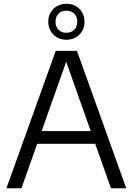

<svg xmlns="http://www.w3.org/2000/svg" viewBox="-20 -1014 714 1034"><path d="M14.5 0 280 -740H394.5L660 0H577.5L329.5 -701.5H343.5L95.5 0ZM153.5 -239.5 172.5 -308H501.5L520.5 -239.5ZM337.5 -800Q295.5 -800 267.8 -827.5Q240 -855 240 -897Q240 -939 267.8 -966.2Q295.5 -993.5 337.5 -993.5Q380 -993.5 407.5 -966.2Q435 -939 435 -897Q435 -855 407.5 -827.5Q380 -800 337.5 -800ZM337.5 -837.5Q363 -837.5 379.5 -853.5Q396 -869.5 396 -897Q396 -925 379.5 -940.8Q363 -956.5 337.5 -956.5Q312 -956.5 295.5 -940.8Q279 -925 279 -897Q279 -869.5 295.5 -853.5Q312 -837.5 337.5 -837.5Z"/></svg>

Font: Encode Sans SC Condensed Thin
Style: Regular
Weight: 400
Version: Version 3.002